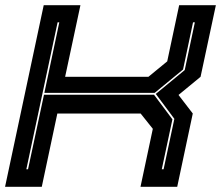

<svg xmlns="http://www.w3.org/2000/svg" viewBox="-24 -720 857 740"><path d="M-4.5 0 144.5 -700H286L227 -424H548L620.5 -483.5L666.5 -700H808L749 -424L664 -354L719 -282.5L659 0H517.5L565 -223.5L518 -282.5H197L137 0ZM77.5 -67.5H84L145.5 -355H569.5L640.5 -260L599.5 -67.5H606.5L648 -262L576.5 -358L688 -450L727 -634H720L681.5 -452L572 -362H147L204.5 -634H198Z"/></svg>

Font: Tourney Expanded ExtraBold
Style: Italic
Weight: 800
Width: 7
Italic angle: -12°
Designer: Tyler Finck
Foundry: Etcetera Type Co
Version: Version 1.010; ttfautohint (v1.8.3)